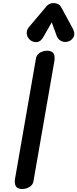

<svg xmlns="http://www.w3.org/2000/svg" viewBox="-20 -1266 521 1293"><path d="M207 -55Q205 -27.5 186.2 -12.2Q167.5 3 138.5 6.5Q113.5 9.5 95.2 -2.8Q77 -15 80 -55L220.5 -862.5Q222.5 -890.5 241.2 -905.8Q260 -921 289 -924Q314 -927 332.2 -914.8Q350.5 -902.5 347.5 -862.5ZM439.5 -986.5Q415 -979 393 -989.5Q371 -1000 362.5 -1022.5L328.5 -1115.5L272 -1017Q253.5 -983.5 226.8 -982.5Q200 -981.5 181 -998Q162.5 -1015.5 160.2 -1039.8Q158 -1064 174.5 -1083L292.5 -1223Q303 -1235.5 315.8 -1240.5Q328.5 -1245.5 341 -1245.5Q355.5 -1245.5 369.8 -1239Q384 -1232.5 393 -1216L469.5 -1074.5Q488 -1041 475.8 -1017.5Q463.5 -994 439.5 -986.5Z"/></svg>

Font: Edu AU VIC WA NT Pre SemiBold
Style: Regular
Weight: 600
Designer: Tina and Corey Anderson, Eben Sorkin, Mirko Velimirovic
Foundry: Google for Education
Version: Version 1.001